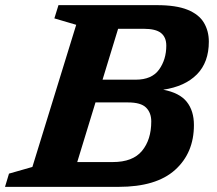

<svg xmlns="http://www.w3.org/2000/svg" viewBox="-44 -727 844 747"><path d="M252.5 -630.5 167.5 -655.5 183.5 -707H566.5Q641.5 -707 685.8 -689Q730 -671 749.2 -638.8Q768.5 -606.5 768.5 -565Q768.5 -484.5 722 -437.5Q675.5 -390.5 591 -378Q654.5 -366 682.5 -331Q710.5 -296 710.5 -240.5Q710.5 -132 637.2 -66Q564 0 417.5 0H-24.5L-9 -51.5L82 -77.5ZM515 -615H415.5L355 -417H484Q546.5 -417 574.8 -456.2Q603 -495.5 603 -549.5Q603 -582 582.5 -598.5Q562 -615 515 -615ZM454 -328.5H327.5L256.5 -96.5H395Q472.5 -96.5 508.5 -140Q544.5 -183.5 544.5 -254.5Q544.5 -288.5 524.2 -308.5Q504 -328.5 454 -328.5Z"/></svg>

Font: Newsreader 6pt SemiBold
Style: Italic
Weight: 600
Italic angle: -17°
Designer: Hugues Gentile
Foundry: Production Type
Version: Version 1.003; ttfautohint (v1.8.3)